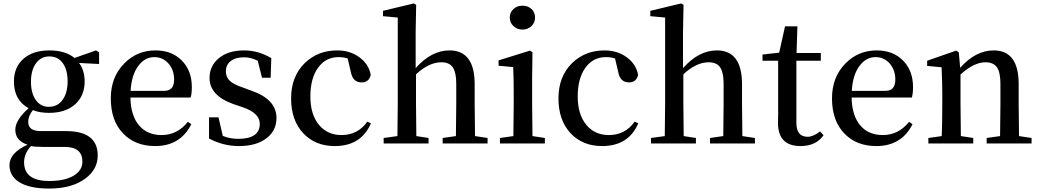

<svg xmlns="http://www.w3.org/2000/svg" viewBox="-20 -834 6047 1116"><path d="M344 -254Q373 -294 373 -362Q373 -428 345 -467Q317 -506 267 -506Q218 -506 189 -466Q160 -426 160 -359Q160 -292 188 -253Q216 -213 264 -213Q315 -213 344 -254ZM233 20Q186 20 160 15Q120 59 120 109Q120 218 266 218Q358 218 410 186Q459 155 459 106Q459 20 356 20ZM556 -462 440 -468Q472 -424 472 -360Q472 -277 416 -227Q360 -178 266 -178Q210 -178 171 -194Q144 -160 144 -125Q144 -72 217 -72H364Q548 -72 548 70Q548 150 477 203Q399 262 266 262Q149 262 89 223Q35 187 35 126Q35 55 140 7Q69 -16 69 -80Q69 -136 146 -205Q61 -252 61 -360Q61 -444 117 -493Q172 -541 267 -541Q360 -541 413 -497L538 -541L556 -530Z M935 -306Q992 -306 992 -371Q992 -427 960 -464Q927 -502 877 -502Q824 -502 787 -455Q745 -403 739 -306ZM738 -267Q740 -159 791 -102Q838 -49 919 -49Q1011 -49 1072 -126L1092 -112Q1028 15 882 15Q766 15 696 -58Q624 -132 624 -262Q624 -387 703 -466Q777 -541 884 -541Q979 -541 1037 -482Q1095 -423 1095 -328Q1095 -289 1088 -267Z M1438 -308Q1587 -258 1587 -148Q1587 -76 1531 -32Q1472 15 1368 15Q1278 15 1195 -29V-152H1250L1275 -44Q1317 -27 1364 -27Q1490 -27 1490 -114Q1490 -178 1387 -212L1334 -230Q1198 -279 1198 -381Q1198 -450 1250 -494Q1305 -541 1398 -541Q1482 -541 1557 -496L1553 -382H1503L1478 -481Q1438 -501 1399 -501Q1349 -501 1321 -479Q1293 -457 1293 -420Q1293 -385 1316 -364Q1338 -343 1395 -324Z M2136 -117Q2079 15 1926 15Q1813 15 1743 -59Q1672 -135 1672 -262Q1672 -390 1752 -468Q1828 -541 1940 -541Q2015 -541 2069 -501Q2124 -461 2135 -398Q2124 -355 2082 -355Q2030 -355 2019 -417L2001 -494Q1977 -502 1948 -502Q1874 -502 1830 -442Q1784 -380 1784 -273Q1784 -168 1835 -107Q1884 -49 1965 -49Q2060 -49 2115 -127Z M2814 -32V0H2553V-32L2630 -43Q2632 -155 2632 -232V-346Q2632 -415 2610 -445Q2590 -472 2545 -472Q2473 -472 2398 -402V-232Q2398 -155 2400 -43L2471 -32V0H2210V-32L2290 -43Q2292 -157 2292 -232V-732L2206 -740V-771L2385 -814L2399 -806L2396 -649V-438Q2487 -541 2593 -541Q2739 -541 2739 -344V-232Q2739 -155 2741 -43Z M2965 -682Q2943 -702 2943 -732Q2943 -762 2965 -782Q2986 -801 3017 -801Q3048 -801 3069 -782Q3090 -762 3090 -732Q3090 -702 3069 -682Q3047 -662 3017 -662Q2986 -662 2965 -682ZM3147 -32V0H2886V-32L2964 -43Q2966 -157 2966 -232V-296Q2966 -372 2963 -444L2878 -452V-483L3061 -540L3075 -530L3073 -381V-232Q3073 -155 3075 -43Z M3690 -117Q3633 15 3480 15Q3367 15 3297 -59Q3226 -135 3226 -262Q3226 -390 3306 -468Q3382 -541 3494 -541Q3569 -541 3623 -501Q3678 -461 3689 -398Q3678 -355 3636 -355Q3584 -355 3573 -417L3555 -494Q3531 -502 3502 -502Q3428 -502 3384 -442Q3338 -380 3338 -273Q3338 -168 3389 -107Q3438 -49 3519 -49Q3614 -49 3669 -127Z M4368 -32V0H4107V-32L4184 -43Q4186 -155 4186 -232V-346Q4186 -415 4164 -445Q4144 -472 4099 -472Q4027 -472 3952 -402V-232Q3952 -155 3954 -43L4025 -32V0H3764V-32L3844 -43Q3846 -157 3846 -232V-732L3760 -740V-771L3939 -814L3953 -806L3950 -649V-438Q4041 -541 4147 -541Q4293 -541 4293 -344V-232Q4293 -155 4295 -43Z M4767 -48Q4723 15 4633 15Q4502 15 4502 -120Q4502 -134 4503 -164V-481H4412V-517L4509 -528L4543 -681H4615L4610 -526H4751V-481H4609V-120Q4609 -39 4674 -39Q4706 -39 4747 -70Z M5127 -306Q5184 -306 5184 -371Q5184 -427 5152 -464Q5119 -502 5069 -502Q5016 -502 4979 -455Q4937 -403 4931 -306ZM4930 -267Q4932 -159 4983 -102Q5030 -49 5111 -49Q5203 -49 5264 -126L5284 -112Q5220 15 5074 15Q4958 15 4888 -58Q4816 -132 4816 -262Q4816 -387 4895 -466Q4969 -541 5076 -541Q5171 -541 5229 -482Q5287 -423 5287 -328Q5287 -289 5280 -267Z M5976 -32V0H5715V-32L5793 -43Q5795 -155 5795 -232V-346Q5795 -415 5774 -444Q5753 -472 5708 -472Q5641 -472 5563 -401V-232Q5563 -155 5565 -43L5637 -32V0H5376V-32L5454 -43Q5457 -129 5457 -232V-296Q5457 -351 5453 -443L5369 -451V-481L5538 -540L5553 -530L5561 -440Q5651 -541 5756 -541Q5901 -541 5901 -345V-232Q5901 -155 5903 -43Z"/></svg>

Font: `n[OS CN SemiBold
Style: <[WOS[P|ûg*[NI>           
Weight: 600
Designer: Ryoko NISHIZUKA ¬âXZm¬º[P (kana & ideographs); Frank Grie√ühammer (Latin, Greek & Cyrillic); Wenlong ZHANG _ e¬á¬ü¬ô (b
Foundry: Adobe Systems Incorporated
Version: Version 1.00 April 7, 2017, initial release